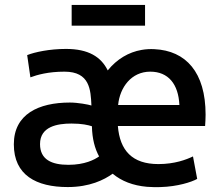

<svg xmlns="http://www.w3.org/2000/svg" viewBox="-20 -738 899 777"><path d="M458 -313H706C702 -398 661 -448 588 -448C512 -448 465 -385 458 -313ZM254 19C127 19 36 -29 36 -154C36 -276 136 -323 263 -323C295 -323 338 -315 350 -311C347 -374 344 -448 241 -448C175 -448 130 -435 103 -425L90 -515C120 -527 180 -540 247 -540C338 -540 389 -508 416 -453C453 -499 501 -527 553 -536C570 -539 588 -540 605 -539C732 -533 812 -446 812 -274C812 -259 811 -242 810 -228H457C465 -129 515 -74 621 -74C687 -74 734 -92 761 -105L778 -14C755 -1 698 17 631 19C611 20 593 19 575 18C518 13 472 -5 436 -35C401 -10 343 19 254 19ZM352 -227C337 -232 312 -238 269 -238C212 -238 142 -226 142 -155C142 -92 189 -71 257 -71C323 -71 363 -92 381 -105C364 -136 353 -176 352 -227ZM567 -634H270V-718H567Z"/></svg>

Font: Repo Medium
Style: Regular
Weight: 500
Designer: Stefan Peev
Foundry: Context Ltd
Version: Version 1.502